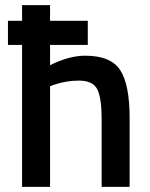

<svg xmlns="http://www.w3.org/2000/svg" viewBox="-20 -728 586 748"><path d="M11 -553V-647H66V-708H175V-647H322V-553H175V-474Q249 -511 312 -511Q412 -511 448.5 -454.5Q485 -398 485 -268V0H376V-265Q376 -346 359 -380Q342 -414 287 -414Q239 -414 191 -398L175 -392V0H66V-553Z"/></svg>

Font: TitilliumWeb-SemiBold
Style: SemiBold
Weight: 600
Version: Version 1.001;PS 57.000;hotconv 1.0.70;makeotf.lib2.5.55311